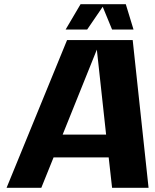

<svg xmlns="http://www.w3.org/2000/svg" viewBox="-20 -890 733 910"><path d="M511.2 0 495.1 -144H233.9L175.8 0H11.2L297.9 -700.2H608.9L684.1 0ZM439 -654.8 276.9 -252H482.9ZM575.2 -870.1H576.2L612.8 -750H511.2L466.8 -857.9L393.1 -750H291L361.8 -870.1Z"/></svg>

Font: Fivo Sans Modern
Style: Italic
Weight: 700
Designer: Alexander Slobzheninov
Foundry: Alexander Slobzheninov
Version: 1.0